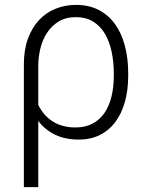

<svg xmlns="http://www.w3.org/2000/svg" viewBox="-20 -558 597 781"><path d="M501.5 -249.5Q501.5 -191.4 488 -143.6Q474.6 -95.7 449 -61.5Q423.3 -27.3 386 -8.8Q348.6 9.8 300.8 9.8Q244.6 9.8 203.6 -10.3Q162.6 -30.3 135.7 -65.9V203.1H77.1V-292.5H77.6L77.1 -296.9Q77.1 -356 93.8 -401.1Q110.4 -446.3 139.2 -476.8Q168 -507.3 206.5 -522.7Q245.1 -538.1 289.1 -538.1Q340.8 -538.1 380.4 -518.1Q419.9 -498 446.8 -461.4Q473.6 -424.8 487.5 -373.5Q501.5 -322.3 501.5 -259.8ZM442.9 -259.8Q442.9 -307.1 433.8 -348.9Q424.8 -390.6 406.2 -421.6Q387.7 -452.6 358.4 -470.5Q329.1 -488.3 289.1 -488.3Q247.1 -488.3 218 -470.2Q189 -452.1 170.7 -423.6Q152.3 -395 144 -359.9Q135.7 -324.7 135.7 -291V-131.3Q145.5 -111.3 159.4 -94.7Q173.3 -78.1 191.9 -65.7Q210.4 -53.2 234.4 -46.4Q258.3 -39.6 287.6 -39.6Q327.6 -39.6 356.9 -55.4Q386.2 -71.3 405.3 -99.1Q424.3 -127 433.6 -165.5Q442.9 -204.1 442.9 -249.5Z"/></svg>

Font: Melbourne
Style: Light
Weight: 300
Designer: Google
Version: Version 2.000980; 2014